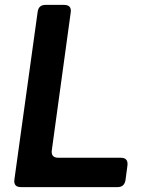

<svg xmlns="http://www.w3.org/2000/svg" viewBox="-20 -765 583 785"><path d="M66 0Q34 0 39 -32L134 -717Q138 -745 166 -745H242Q274 -745 269 -713L192 -152Q187 -120 219 -120H474Q505 -120 501 -88L493 -28Q488 0 461 0Z"/></svg>

Font: Pitagon Sans Text Bold
Style: Italic
Weight: 700
Italic angle: -8°
Designer: Travis Tran
Foundry: Pitagon
Version: Version 1.001; ttfautohint (v1.8.4.7-5d5b);gftools[0.9.26]